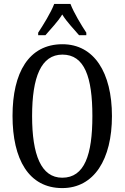

<svg xmlns="http://www.w3.org/2000/svg" viewBox="-20 -951 637 981"><path d="M175 -784V-771H212C240 -804 274 -838 298 -877C322 -838 356 -804 384 -771H421V-784C396 -822 357 -886 340 -931H257C240 -886 200 -822 175 -784ZM298 10C461 10 552 -137 552 -358C552 -580 461 -725 299 -725C127 -725 44 -580 44 -359C44 -137 127 10 298 10ZM298 -43C190 -43 144 -160 144 -358C144 -557 190 -672 299 -672C412 -672 452 -557 452 -358C452 -160 412 -43 298 -43Z"/></svg>

Font: Noto Serif Devanagari ExtraCondensed
Style: Regular
Weight: 400
Width: 2
Designer: Universal Thirst, Indian Type Foundry and the Monotype Design Team
Foundry: Monotype Imaging Inc.
Version: Version 2.004